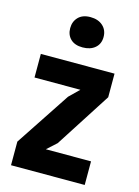

<svg xmlns="http://www.w3.org/2000/svg" viewBox="-110 -772 601 833"><g transform="rotate(15 190.5 -355.0)"><path d="M24 -106 186 -351 230 -394H24V-500H355V-394L195 -145L152 -106H355V0H24ZM118 -641Q118 -671 137 -690.5Q156 -710 191 -710Q226 -710 247 -691Q268 -672 268 -641Q268 -610 247 -592Q226 -574 191 -574Q156 -574 137 -592.5Q118 -611 118 -641Z"/></g></svg>

Font: PT Sans Narrow
Style: Bold
Weight: 700
Width: 3
Designer: A.Korolkova, O.Umpeleva, V.Yefimov
Foundry: ParaType Ltd
Version: Version 2.003W OFL